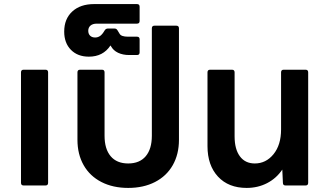

<svg xmlns="http://www.w3.org/2000/svg" viewBox="-20 -910 1607 942"><path d="M96 0Q83 0 83 -13V-555Q83 -568 96 -568H203Q216 -568 216 -555V-13Q216 0 203 0Z M360 -224V-555Q360 -568 373 -568H480Q493 -568 493 -555V-244Q493 -179 523 -143.5Q553 -108 609 -108Q665 -108 695 -143.5Q725 -179 725 -244V-771Q725 -784 738 -784H845Q858 -784 858 -771V-224Q858 -153 827.5 -99.5Q797 -46 740.5 -17Q684 12 609 12Q534 12 477.5 -17Q421 -46 390.5 -99.5Q360 -153 360 -224Z M455 -794Q435 -794 424 -784.5Q413 -775 413 -759Q413 -744 422 -735Q431 -726 447 -726Q460 -726 471 -733.5Q482 -741 493 -760Q499 -770 509 -770H542Q551 -770 556 -762L567 -744Q575 -730 608 -730H652Q665 -730 665 -717V-653Q665 -640 652 -640H614Q583 -640 559.5 -651Q536 -662 524 -684L522 -687Q486 -632 416 -632Q361 -632 328 -665.5Q295 -699 295 -755Q295 -817 334.5 -853.5Q374 -890 442 -890H652Q665 -890 665 -877V-807Q665 -794 652 -794Z M998 -193V-555Q998 -568 1011 -568H1118Q1131 -568 1131 -555V-241Q1131 -178 1157 -143Q1183 -108 1230 -108Q1285 -108 1322 -153.5Q1359 -199 1359 -275V-555Q1359 -568 1372 -568H1479Q1492 -568 1492 -555V-13Q1492 0 1479 0H1381Q1368 0 1368 -13L1365 -78Q1336 -35 1290.5 -11.5Q1245 12 1190 12Q1101 12 1049.5 -43.5Q998 -99 998 -193Z"/></svg>

Font: LINE Seed Sans TH App
Style: Bold
Weight: 700
Designer: Dalton Maag Ltd | Thai characters by Cadson Demak Co.,Ltd.
Foundry: Dalton Maag Ltd
Version: Version 1.003